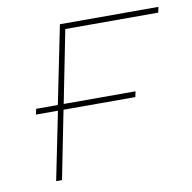

<svg xmlns="http://www.w3.org/2000/svg" viewBox="-64 -581 645 645"><g transform="rotate(-10 258.5 -258.5)"><path d="M53 -251H127L181 -517H517L513 -498H196L147 -251H392L388 -232H143L97 0H77L124 -232H49Z"/></g></svg>

Font: Argentum Sans Thin
Style: Italic
Weight: 100
Italic angle: -11°
Designer: Julieta Ulanovsky (font), Cristiano Sobral (main changes and remaster)
Foundry: Julieta Ulanovsky (font), Cristiano Sobral (main changes and remaster)
Version: Version 2.007;June 15, 2022;FontCreator 14.0.0.2814 64-bit; 